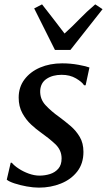

<svg xmlns="http://www.w3.org/2000/svg" viewBox="-20 -849 490 879"><path d="M372 -458.5H365Q355.5 -474 327.8 -490.2Q300 -506.5 262.5 -506.5Q221 -506.5 193.5 -488.2Q166 -470 164 -434Q162.5 -395.5 188.5 -367.5Q214.5 -339.5 250.5 -314Q277 -294.5 302.8 -272.5Q328.5 -250.5 345.2 -222Q362 -193.5 362 -153.5Q362 -100.5 333.8 -64Q305.5 -27.5 259 -8.8Q212.5 10 158 10Q133 10 102.2 4.5Q71.5 -1 46 -9.5Q20.5 -18 11 -26.5L29 -104H34Q45 -90.5 66 -76.8Q87 -63 112.2 -54Q137.5 -45 161 -45Q185.5 -45 208.8 -52.2Q232 -59.5 247 -76.8Q262 -94 262 -123.5Q262 -162.5 232.2 -190Q202.5 -217.5 167.5 -242Q146.5 -256.5 122.8 -278.5Q99 -300.5 82.2 -331.2Q65.5 -362 65.5 -402Q65.5 -450 92 -485.2Q118.5 -520.5 163.5 -539.8Q208.5 -559 264.5 -559Q303.5 -559 339.8 -552.2Q376 -545.5 389.5 -540ZM136.5 -810.5 172.5 -829Q197.5 -797 223.5 -763.5Q249.5 -730 275.5 -695.5Q312 -728.5 344.2 -762Q376.5 -795.5 416 -829L449.5 -807L302.5 -620.5H231.5Z"/></svg>

Font: Merriweather Text Regular
Style: Italic
Weight: 400
Italic angle: -7.8°
Designer: Eben Sorkin
Foundry: Eben Sorkin
Version: Version 2.100; ttfautohint (v1.7.19-72a1) -l 8 -r 50 -G 200 